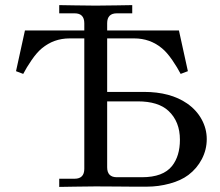

<svg xmlns="http://www.w3.org/2000/svg" viewBox="-20 -734 866 755"><path d="M43 -454.1 78.1 -614.3H311.5V-642.6Q311.5 -681.6 273.4 -681.6H212.9V-713.9Q214.8 -713.9 272.9 -712.9Q331.1 -711.9 356.4 -711.9Q381.8 -711.9 439.9 -712.9Q498 -713.9 500 -713.9V-681.6H439.5Q401.4 -681.6 401.4 -642.6V-614.3H683.6L718.8 -454.1L690.4 -443.4Q678.2 -467.3 657.5 -497.6Q636.7 -527.8 617.2 -543.9Q570.3 -583 507.8 -583H401.4V-372.6H545.9Q649.9 -372.6 715.8 -327.1Q752.9 -301.3 772.9 -264.6Q793 -228 793 -187Q793 -145.5 773.7 -108.4Q754.4 -71.3 720.7 -45.9Q691.4 -23.9 647.2 -12Q603 0 557.6 0H500Q498 0 439.9 -0.5Q381.8 -1 356.4 -1Q331.1 -1 272.9 0Q214.8 1 212.9 1V-31.2H273.4Q311.5 -31.2 311.5 -70.3V-583H253.9Q191.4 -583 144.5 -543.9Q125 -527.8 104.2 -497.6Q83.5 -467.3 71.3 -443.4ZM401.4 -76.2Q401.4 -37.1 439.5 -37.1H538.1Q621.6 -37.1 656.7 -81.5Q687.5 -120.6 687.5 -184.6Q687.5 -255.9 642.6 -297.9Q602.5 -335.4 521.5 -335.4H401.4Z"/></svg>

Font: Theano Old Style
Style: Regular
Weight: 400
Designer: Alexey Kryukov
Version: Version 2.00